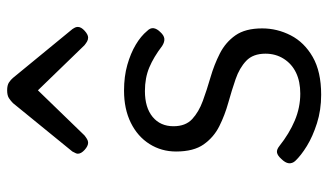

<svg xmlns="http://www.w3.org/2000/svg" viewBox="-206 -672 897 524"><g transform="rotate(-90 242.0 -409.5)"><path d="M246 19Q204 19 168 7.5Q132 -4 106 -20Q80 -36 65 -52Q58 -60 59 -69.5Q60 -79 71 -90Q80 -100 88 -101.5Q96 -103 106 -95Q140 -68 175.5 -53Q211 -38 249 -38Q282 -38 306 -49.5Q330 -61 344 -83Q358 -105 358 -133Q358 -167 338.5 -185.5Q319 -204 288.5 -214.5Q258 -225 224 -234.5Q190 -244 160 -259Q130 -274 110.5 -301.5Q91 -329 91 -377Q91 -417 111.5 -449.5Q132 -482 169.5 -500.5Q207 -519 257 -519Q296 -519 327.5 -510Q359 -501 382.5 -487Q406 -473 420 -456Q429 -447 427.5 -438Q426 -429 417 -420Q408 -410 399 -409Q390 -408 379 -415Q349 -438 320.5 -450Q292 -462 256 -462Q211 -462 185.5 -441Q160 -420 160 -384Q160 -351 179.5 -333Q199 -315 229 -304Q259 -293 293.5 -283Q328 -273 358.5 -257.5Q389 -242 408 -215Q427 -188 427 -142Q427 -101 408 -64Q389 -27 349 -4Q309 19 246 19ZM115 -617Q106 -617 95.5 -626.5Q85 -636 85 -645Q85 -648 86.5 -651Q88 -654 91 -660L223 -822Q229 -828 236.5 -833Q244 -838 258 -838Q272 -838 279.5 -833Q287 -828 292 -822L425 -660Q429 -654 430 -651Q431 -648 431 -645Q431 -636 420.5 -626.5Q410 -617 402 -617Q396 -617 391 -620Q386 -623 381 -627L258 -754L135 -627Q130 -623 125 -620Q120 -617 115 -617Z"/></g></svg>

Font: Playwrite US Modern Light
Style: Regular
Weight: 300
Designer: Veronika Burian, José Scaglione
Foundry: TypeTogether
Version: Version 1.003